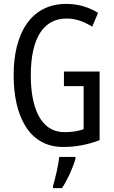

<svg xmlns="http://www.w3.org/2000/svg" viewBox="-20 -744 585 985"><path d="M308 -377V-302H409V-81C381 -71 348 -66 311 -66C188 -66 138 -192 138 -357C138 -547 202 -649 322 -649C366 -649 409 -635 453 -607L483 -678C435 -708 380 -724 320 -724C138 -724 50 -572 50 -359C50 -148 129 10 304 10C369 10 432 -2 491 -25V-377ZM367 71V61H284C280 101 263 174 252 210V221H298C325 181 353 120 367 71Z"/></svg>

Font: Noto Sans Arabic ExtCond
Style: Regular
Weight: 400
Width: 2
Designer: Monotype Design Team, Nadine Chahine, Nizar Qandah and Khaled Hosny
Foundry: Monotype Imaging Inc.
Version: Version 2.012